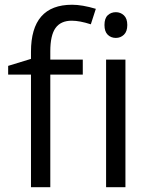

<svg xmlns="http://www.w3.org/2000/svg" viewBox="-20 -785 632 805"><path d="M327.1 -472.2H190.9V0H109.9V-472.2H14.2V-508.8L109.9 -538.1V-567.9Q109.9 -765.1 282.2 -765.1Q324.7 -765.1 381.8 -748L360.8 -683.1Q314 -698.2 280.8 -698.2Q234.9 -698.2 212.9 -667.7Q190.9 -637.2 190.9 -569.8V-535.2H327.1ZM505.9 0H424.8V-535.2H505.9ZM418 -680.2Q418 -708 431.6 -720.9Q445.3 -733.9 465.8 -733.9Q485.4 -733.9 499.5 -720.7Q513.7 -707.5 513.7 -680.2Q513.7 -652.8 499.5 -639.4Q485.4 -626 465.8 -626Q445.3 -626 431.6 -639.4Q418 -652.8 418 -680.2Z"/></svg>

Font: f02724691
Style: Regular
Weight: 400
Foundry: Ascender Corporation
Version: Version 1.10